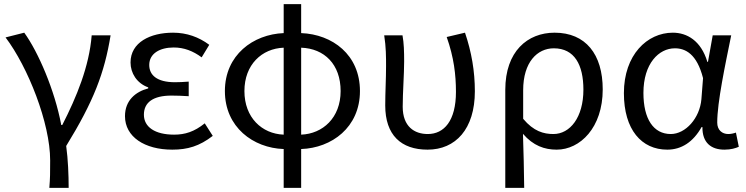

<svg xmlns="http://www.w3.org/2000/svg" viewBox="-20 -715 3630 934"><path d="M220 199H314C314 137 311 60 302 -5C436 -223 488 -360 518 -543H426C414 -392 353 -244 283 -107H278C246 -277 166 -462 98 -556L7 -533C116 -389 224 -116 224 65C224 126 224 150 220 199Z M818 13C893 13 950 -4 1015 -54L976 -115C925 -74 880 -60 827 -60C734 -60 680 -97 680 -157C680 -217 725 -250 814 -250C841 -250 866 -249 898 -247V-318C872 -316 852 -315 831 -315C743 -315 706 -350 706 -399C706 -455 758 -484 825 -484C875 -484 919 -467 961 -436L998 -497C947 -535 888 -556 822 -556C711 -556 615 -509 615 -411C615 -360 645 -310 701 -290V-285C640 -269 588 -227 588 -150C588 -49 684 13 818 13Z M1074 -272C1074 -96 1212 5 1360 10V199H1445V10C1593 5 1731 -95 1731 -272C1731 -449 1597 -548 1445 -554V-695H1360V-554C1212 -548 1074 -448 1074 -272ZM1445 -483C1558 -479 1637 -402 1637 -272C1637 -142 1550 -64 1445 -60ZM1169 -272C1169 -401 1254 -479 1360 -483V-60C1254 -64 1169 -143 1169 -272Z M2060 13C2196 13 2290 -87 2290 -271C2290 -368 2274 -462 2242 -556L2153 -535C2188 -436 2198 -351 2198 -268C2198 -127 2140 -63 2061 -63C1996 -63 1939 -99 1939 -196C1939 -263 1946 -355 1946 -416C1946 -464 1945 -505 1938 -543H1849C1858 -486 1858 -438 1858 -394C1858 -329 1854 -266 1854 -202C1854 -58 1931 13 2060 13Z M2438 199H2530C2529 103 2527 35 2524 -64C2574 -6 2629 13 2688 13C2802 13 2912 -94 2912 -280C2912 -451 2829 -556 2678 -556C2546 -556 2438 -465 2438 -278ZM2672 -63C2625 -63 2576 -76 2525 -137V-276C2525 -413 2594 -480 2674 -480C2775 -480 2818 -399 2818 -279C2818 -144 2753 -63 2672 -63Z M3226 13C3295 13 3352 -24 3393 -97H3397C3396 -21 3439 13 3504 13C3536 13 3558 6 3574 -1L3560 -70C3549 -66 3535 -63 3523 -63C3493 -63 3469 -82 3469 -119C3469 -218 3508 -400 3537 -543H3447L3424 -414H3421C3390 -518 3321 -556 3253 -556C3128 -556 3015 -448 3015 -262C3015 -84 3101 13 3226 13ZM3243 -63C3159 -63 3110 -136 3110 -263C3110 -406 3185 -480 3263 -480C3314 -480 3370 -453 3400 -335L3392 -232C3384 -140 3315 -63 3243 -63Z"/></svg>

Font: Kinto Sans
Style: Regular
Weight: 400
Designer: Authors: Ryoko NISHIZUKA  (kana & ideographs); Paul D. Hunt (Latin, Greek & Cyrillic); Wenlong ZHANG  (bopomofo); Sandol
Foundry: Adobe Systems Incorporated, ookami Inc.
Version: Version 0.001